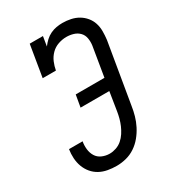

<svg xmlns="http://www.w3.org/2000/svg" viewBox="-182 -845 863 955"><g transform="rotate(-30 250.0 -367.5)"><path d="M206 8Q180 8 155 3.5Q130 -1 109 -12.5Q88 -24 72.5 -42.5Q57 -61 48.5 -84Q40 -107 38.5 -132.5Q37 -158 41 -183Q41 -183 41 -183Q41 -183 41 -183H119Q115 -161 117.5 -138.5Q120 -116 131 -98Q142 -80 162.5 -71Q183 -62 206 -62Q224 -62 243 -68.5Q262 -75 277 -88Q292 -101 303 -118Q314 -135 321.5 -152.5Q329 -170 334 -188.5Q339 -207 342 -226L359 -333H194L206 -402H371L399 -571Q402 -592 398.5 -612.5Q395 -633 381.5 -647Q368 -661 348.5 -667Q329 -673 308 -673Q285 -673 261.5 -665Q238 -657 220.5 -639.5Q203 -622 193.5 -599.5Q184 -577 180 -554H104L134 -735H210L201 -680Q212 -695 226 -708Q240 -721 257 -729Q274 -737 291.5 -740Q309 -743 326 -743Q350 -743 373.5 -738Q397 -733 416.5 -721.5Q436 -710 450.5 -692.5Q465 -675 472 -653.5Q479 -632 479 -607.5Q479 -583 476 -559L418 -214Q414 -187 406.5 -160.5Q399 -134 386 -108.5Q373 -83 354.5 -60.5Q336 -38 312 -22Q288 -6 260.5 1Q233 8 206 8Z"/></g></svg>

Font: Iosevka Slab
Style: Italic
Weight: 400
Italic angle: -9°
Monospace: yes
Designer: Belleve Invis
Foundry: Belleve Invis
Version: Version 11.1.0; ttfautohint (v1.8.3)